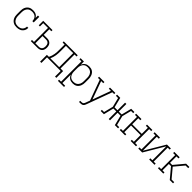

<svg xmlns="http://www.w3.org/2000/svg" viewBox="500 -2367 4400 4400"><g transform="rotate(45 2700.0 -166.5)"><path d="M298 8Q269 8 241 2.5Q213 -3 188.5 -17Q164 -31 145 -52.5Q126 -74 114.5 -100Q103 -126 98.5 -154Q94 -182 94 -210V-320Q94 -348 98 -375.5Q102 -403 113 -429Q124 -455 142 -476.5Q160 -498 184 -512.5Q208 -527 236 -532.5Q264 -538 292 -538Q316 -538 340 -534Q364 -530 386 -519.5Q408 -509 425.5 -492Q443 -475 455 -454V-530H498V-349H455Q455 -380 445.5 -409.5Q436 -439 414 -460.5Q392 -482 362 -491Q332 -500 301 -500Q278 -500 255 -495Q232 -490 212 -478.5Q192 -467 177 -449Q162 -431 153 -410Q144 -389 140.5 -366Q137 -343 137 -320V-210Q137 -187 140 -164.5Q143 -142 152 -121Q161 -100 175.5 -82Q190 -64 210 -52Q230 -40 252.5 -35Q275 -30 298 -30Q328 -30 358 -38Q388 -46 410.5 -66Q433 -86 445 -114.5Q457 -143 457 -174H500Q500 -148 493.5 -123Q487 -98 473.5 -76Q460 -54 440.5 -37Q421 -20 397.5 -10Q374 0 348.5 4Q323 8 298 8Z M754 0V-38H819V-492H664V-385H626V-530H927V-492H862V-311H978Q1008 -311 1037 -300.5Q1066 -290 1086 -267.5Q1106 -245 1114 -215Q1122 -185 1122 -155Q1122 -125 1114 -95.5Q1106 -66 1086 -43.5Q1066 -21 1037 -10.5Q1008 0 978 0ZM862 -38H978Q1000 -38 1021 -46.5Q1042 -55 1055.5 -72.5Q1069 -90 1074 -111.5Q1079 -133 1079 -155Q1079 -177 1074 -199Q1069 -221 1055.5 -238.5Q1042 -256 1021 -264Q1000 -272 978 -272H862Z M1279 182H1237V-38H1302Q1319 -72 1330.5 -108Q1342 -144 1348 -181Q1354 -218 1355.5 -256Q1357 -294 1357 -331V-492H1292V-530H1744V-492H1679V-38H1763V182H1721V0H1279ZM1636 -38V-492H1400V-331Q1400 -294 1398.5 -256.5Q1397 -219 1391.5 -182Q1386 -145 1375 -108.5Q1364 -72 1349 -38Z M1837 205V167H1902V-492H1837V-530H1945V-424Q1954 -450 1970.5 -472.5Q1987 -495 2009.5 -510Q2032 -525 2059.5 -531.5Q2087 -538 2114 -538Q2142 -538 2169 -532Q2196 -526 2219.5 -511.5Q2243 -497 2260 -475Q2277 -453 2287.5 -427.5Q2298 -402 2302 -374.5Q2306 -347 2306 -320V-210Q2306 -183 2302 -155.5Q2298 -128 2287.5 -102.5Q2277 -77 2260 -55Q2243 -33 2219.5 -18.5Q2196 -4 2169 2Q2142 8 2114 8Q2087 8 2059.5 1.5Q2032 -5 2009.5 -20Q1987 -35 1970.5 -57.5Q1954 -80 1945 -106V167H2035V205ZM2101 -30Q2124 -30 2146.5 -35Q2169 -40 2189 -52Q2209 -64 2223.5 -81.5Q2238 -99 2247 -120Q2256 -141 2259.5 -164Q2263 -187 2263 -210V-320Q2263 -343 2259.5 -366Q2256 -389 2247 -410Q2238 -431 2223.5 -448.5Q2209 -466 2189 -478Q2169 -490 2146.5 -495Q2124 -500 2101 -500Q2078 -500 2056 -495Q2034 -490 2015 -477.5Q1996 -465 1982 -447Q1968 -429 1959.5 -408Q1951 -387 1948 -365Q1945 -343 1945 -320V-210Q1945 -187 1948 -165Q1951 -143 1959.5 -122Q1968 -101 1982 -83Q1996 -65 2015 -52.5Q2034 -40 2056 -35Q2078 -30 2101 -30Z M2521 205V167H2565Q2578 167 2592 163.5Q2606 160 2615.5 150Q2625 140 2630.5 127.5Q2636 115 2641 102L2677 5L2496 -492H2437V-530H2610V-492H2541L2699 -53L2859 -492H2790V-530H2963V-492H2904L2681 115Q2674 134 2665 152.5Q2656 171 2640.5 184Q2625 197 2605 201Q2585 205 2565 205Z M3019 0V-38H3090L3147 -265L3090 -492H3019V-530H3123L3184 -284H3279V-530H3321V-284H3416L3477 -530H3581V-492H3510L3453 -265L3510 -38H3581V0H3477L3416 -246H3321V0H3279V-246H3184L3123 0Z M3637 0V-38H3702V-492H3637V-530H3810V-492H3745V-295H4055V-492H3990V-530H4163V-492H4098V-38H4163V0H3990V-38H4055V-257H3745V-38H3810V0Z M4237 0V-38H4302V-492H4237V-530H4410V-492H4345V-39L4636 -530H4763V-492H4698V-38H4763V0H4590V-38H4655V-491L4364 0Z M4874 0V-38H4940V-492H4874V-530H5048V-492H4982V-284H5051L5257 -530H5363V-492H5278L5088 -265L5278 -38H5363V0H5257L5051 -246H4982V-38H5048V0Z"/></g></svg>

Font: Iosevka Slab XLtEx
Style: Regular
Weight: 200
Width: 7
Monospace: yes
Designer: Belleve Invis
Foundry: Belleve Invis
Version: Version 11.1.0; ttfautohint (v1.8.3)